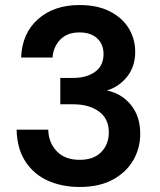

<svg xmlns="http://www.w3.org/2000/svg" viewBox="-20 -732 636 764"><path d="M297 12Q228 12 172 -12.5Q116 -37 82 -88Q48 -139 46 -216H172Q173 -165 205.5 -130.5Q238 -96 297 -96Q353 -96 383 -127Q413 -158 413 -205Q413 -260 373.5 -288.5Q334 -317 272 -317H220V-422H273Q324 -422 358 -446Q392 -470 392 -517Q392 -556 366.5 -579.5Q341 -603 296 -603Q247 -603 219.5 -574Q192 -545 189 -503H64Q68 -600 131.5 -656Q195 -712 296 -712Q368 -712 417.5 -686.5Q467 -661 492.5 -619Q518 -577 518 -526Q518 -467 485.5 -426.5Q453 -386 405 -372Q464 -360 501 -314.5Q538 -269 538 -200Q538 -142 510 -94Q482 -46 428.5 -17Q375 12 297 12Z"/></svg>

Font: DeepMind Sans
Style: Bold
Weight: 700
Designer: Jonny Pinhorn / Modifications: Colophon Foundry
Foundry: Colophon Foundry
Version: Version 1.002; ttfautohint (v1.8.2)